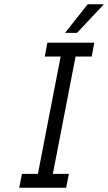

<svg xmlns="http://www.w3.org/2000/svg" viewBox="-20 -880 507 900"><path d="M273 -660H343L219 -20H149ZM83 -65H303L290 0H70ZM202 -680H422L410 -615H190ZM391 -860H467L341 -726H285Z"/></svg>

Font: Teachers[wght] Italic
Style: Regular
Weight: 400
Designer: Alfredo Marco Pradil & Chank Diesel
Version: Version 1.000;Glyphs 3.1.2 (3151)